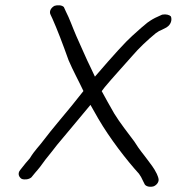

<svg xmlns="http://www.w3.org/2000/svg" viewBox="-20 -672 680 735"><path d="M601.3 -616 600.2 -615.7 583.2 -607.9C570.6 -602.6 557.1 -594.7 543.9 -585C530.8 -574.7 511.7 -558 486.1 -534.6C460.8 -512.1 414.5 -461.3 343.4 -378.6C339.2 -387.5 333.8 -399.1 328.3 -410.7C308.8 -449.6 291.4 -492.5 272.2 -534C256.6 -570.1 246.9 -599.4 231.8 -628.8L224.5 -644.9C217 -652.9 200.2 -653.4 189 -649.8C177.2 -644 166.4 -629.8 173.5 -615.8L181 -599.8C198.4 -560.7 219 -507.5 242.6 -441.2C258.7 -403 282.6 -359.7 299.4 -323.5C289.4 -311.3 273.4 -291.3 255.3 -268.2C219.6 -224.3 179.6 -178.3 148.7 -137.4C127 -108.2 113.6 -98 94.3 -66.2C85 -56 72.6 -41 57.3 -21.2C45.6 -7.1 53.3 7.3 63.5 13C74 16.7 90.4 15.3 100.2 6.9C123.1 -22 124.6 -20.2 145.1 -49C158.1 -67.6 166.3 -75.3 179.1 -92.5L199 -118C240 -167.7 282.5 -217 326.3 -270.5C335 -254.5 345.6 -237 356.3 -217.7C401 -141 464.6 -59.1 511.9 -7C517.1 -0.3 522.7 9.5 528.6 22.9L534.4 34.4C540.7 43 556.8 45.1 569.2 40.9C581.6 35.2 591.4 21.5 585.6 7.8L585.6 6.8L580.3 -6.6L580.1 -6.9C567.8 -32 556.8 -43.3 545 -60C526.3 -85.7 516.8 -94.2 494.2 -130.3C472.3 -159.8 438.1 -203 417.3 -237.4C396.6 -274.7 385.3 -292.6 369.4 -323.1C372.2 -326.8 376.6 -332.9 381.2 -338.7C412.9 -376.6 445 -411 486.2 -457.9C512.3 -488.3 542.9 -517.3 576.3 -544.8C584.8 -551.2 592.8 -555.6 600.3 -558.3L600.7 -558.5L617.6 -567.1L618 -567.6C634.6 -577.5 639.5 -596.7 634.1 -609.3C628.6 -615 615.8 -618.7 601.3 -616Z"/></svg>

Font: MewTooHand
Style: BdIta
Weight: 400
Designer: Mew Too, Robert Jablonski
Version: Version 0.77